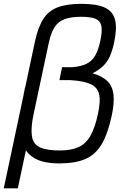

<svg xmlns="http://www.w3.org/2000/svg" viewBox="-51 -846 671 1024"><path d="M-31 158.5 135.5 -625Q152 -701.5 180.2 -745.2Q208.5 -789 257.5 -807.2Q306.5 -825.5 383.5 -825.5Q464.5 -825.5 508 -805.5Q551.5 -785.5 562.8 -739.8Q574 -694 557 -616Q548 -575 534.8 -545.5Q521.5 -516 499.8 -494.8Q478 -473.5 443 -455Q494.5 -440 521.8 -413.2Q549 -386.5 554.2 -342.2Q559.5 -298 545 -230Q524.5 -133.5 491.8 -77.8Q459 -22 405 1.8Q351 25.5 265.5 25.5Q181.5 25.5 134.2 -1.5Q87 -28.5 69.5 -80.8Q52 -133 57.2 -208.5Q62.5 -284 82.5 -380L129 -241.5Q112.5 -164 119 -120.8Q125.5 -77.5 161.2 -60.5Q197 -43.5 267.5 -43.5Q329 -43.5 368.2 -61.5Q407.5 -79.5 432 -123Q456.5 -166.5 472 -242Q486 -306 477.8 -342.8Q469.5 -379.5 433.5 -396.8Q397.5 -414 326 -418.5H266L280 -487.5H334Q380.5 -491.5 409.8 -505.5Q439 -519.5 456.2 -549Q473.5 -578.5 484 -628Q495 -679 489.8 -706.8Q484.5 -734.5 459 -745.5Q433.5 -756.5 381.5 -756.5Q327.5 -756.5 293.5 -743.8Q259.5 -731 240.2 -701.2Q221 -671.5 209.5 -619L44 158.5Z"/></svg>

Font: Victor Mono Thin
Style: Italic
Weight: 100
Italic angle: -12°
Monospace: yes
Designer: Rune Bjørnerås
Version: Version 1.561;gftools[0.9.30]